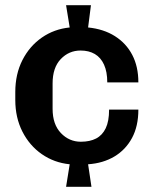

<svg xmlns="http://www.w3.org/2000/svg" viewBox="-20 -713 597 741"><path d="M235 8 249 -79Q189 -85 141.5 -118Q94 -151 66.5 -205Q39 -259 39 -327V-358Q39 -427 66.5 -481Q94 -535 141.5 -568Q189 -601 249 -607L235 -693H331L320 -607Q380 -601 423.5 -573.5Q467 -546 490.5 -501Q514 -456 514 -395H394Q394 -436 381.5 -463.5Q369 -491 346 -504.5Q323 -518 291 -518Q246 -518 214.5 -485Q183 -452 183 -391V-293Q183 -233 215 -199.5Q247 -166 292 -166Q327 -166 351 -178.5Q375 -191 388 -218Q401 -245 401 -290H514Q514 -226 489.5 -180.5Q465 -135 421.5 -109Q378 -83 320 -79L333 8Z"/></svg>

Font: Chivo SemiBold
Style: Regular
Weight: 600
Designer: Hector Gatti
Foundry: Omnibus-Type
Version: Version 2.002